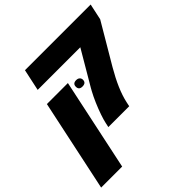

<svg xmlns="http://www.w3.org/2000/svg" viewBox="-274 -808 1224 1224"><g transform="rotate(-45 338.0 -195.5)"><path d="M253.9 0Q255.4 -7.3 257.1 -14.9Q258.8 -22.5 260.3 -29.8Q265.1 -53.2 277.6 -89.6Q290 -126 307.1 -165.8Q324.2 -205.6 342.3 -238.8Q344.7 -243.2 347.2 -247.3Q349.6 -251.5 351.6 -255.4L487.3 -486.3H103L134.3 -632.3H726.6L703.1 -522.9L543 -251.5Q506.3 -188.5 482.9 -134.3Q459 -79.1 448.2 -29.8L441.9 0ZM-51.3 240.2 80.6 -380.9H270L138.2 240.2ZM320.3 -299.3Q289.1 -299.3 289.1 -328.1Q289.1 -356.9 320.3 -356.9Q335.4 -356.9 344.2 -348.9Q353 -340.8 353 -328.1Q353 -299.3 320.3 -299.3Z"/></g></svg>

Font: Open Sans ExtraBold
Style: Italic
Weight: 800
Italic angle: -12°
Designer: Monotype Design Team
Foundry: Monotype Imaging Inc.
Version: Version 3.000; ttfautohint (v1.8.4)